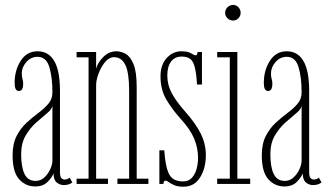

<svg xmlns="http://www.w3.org/2000/svg" viewBox="-20 -730 1304 762"><path d="M120 10Q81.5 10 55.8 -18.8Q30 -47.5 30 -113.5Q30 -159.5 46 -190.5Q62 -221.5 85.5 -243Q109 -264.5 132.5 -282Q156 -299.5 172 -318.2Q188 -337 188 -363.5Q188 -423 175.8 -463.8Q163.5 -504.5 129 -504.5Q103 -504.5 84.8 -484Q66.5 -463.5 66.5 -439Q66.5 -424 69.2 -416.2Q72 -408.5 72 -397Q72 -385 68.2 -377Q64.5 -369 54.5 -369Q38 -369 38 -401Q38 -451 62.2 -488.8Q86.5 -526.5 129 -526.5Q172.5 -526.5 195.2 -488Q218 -449.5 218 -369V-47Q218 -29.5 223.2 -23.5Q228.5 -17.5 237 -17.5Q243.5 -17.5 248.8 -20Q254 -22.5 256.5 -25L267 -6Q255 4.5 232.5 4.5Q218 4.5 205.2 -5.8Q192.5 -16 192.5 -42Q187 -26.5 169 -8.2Q151 10 120 10ZM121.5 -12Q141.5 -12 156.5 -26.2Q171.5 -40.5 179.8 -59.2Q188 -78 188 -92.5V-311.5Q187 -297.5 168 -281.8Q149 -266 124.8 -244.8Q100.5 -223.5 82.2 -192.8Q64 -162 64 -118Q64 -67.5 77.2 -39.8Q90.5 -12 121.5 -12Z M284 0V-21H331.5V-502.5H284V-523.5H361.5V-457.5Q368 -482 390.2 -504.2Q412.5 -526.5 442.5 -526.5Q459 -526.5 477.8 -516.8Q496.5 -507 509.5 -476.5Q522.5 -446 522.5 -383.5V-21H569V0H446V-21H492.5V-370Q492.5 -441.5 477.5 -472.2Q462.5 -503 432.5 -503Q412.5 -503 396.5 -483.2Q380.5 -463.5 371 -437.5Q361.5 -411.5 361.5 -392.5V-21H408.5V0Z M707.5 11Q685.5 11 671.8 5Q658 -1 650.2 -7Q642.5 -13 637 -13Q629.5 -13 628.5 0H612.5V-133.5H632Q636 -69 650.8 -39.5Q665.5 -10 706.5 -10Q729 -10 742 -24.8Q755 -39.5 760.5 -60.8Q766 -82 766 -103Q766 -143 750.5 -180Q735 -217 696 -259.5Q663.5 -295.5 640.2 -334.8Q617 -374 617 -426.5Q617 -473 641.5 -499.8Q666 -526.5 700.5 -526.5Q725.5 -526.5 738.2 -518.5Q751 -510.5 757.5 -510.5Q763 -510.5 764 -523.5H781.5V-394.5H762Q759 -441.5 752.5 -465.2Q746 -489 733.5 -497.2Q721 -505.5 701 -505.5Q674 -505.5 659 -485.8Q644 -466 644 -430Q644 -393.5 661.2 -361Q678.5 -328.5 712.5 -290Q756.5 -240.5 776.8 -199.5Q797 -158.5 797 -114Q797 -63 774.2 -26Q751.5 11 707.5 11Z M905.5 -648.5Q892 -648.5 882.8 -657.5Q873.5 -666.5 873.5 -679Q873.5 -692 882.8 -701.2Q892 -710.5 905.5 -710.5Q917.5 -710.5 926.2 -701.2Q935 -692 935 -679Q935 -666.5 926.2 -657.5Q917.5 -648.5 905.5 -648.5ZM842 0V-21H892V-502.5H842V-523.5H922V-21H973V0Z M1109 10Q1070.5 10 1044.8 -18.8Q1019 -47.5 1019 -113.5Q1019 -159.5 1035 -190.5Q1051 -221.5 1074.5 -243Q1098 -264.5 1121.5 -282Q1145 -299.5 1161 -318.2Q1177 -337 1177 -363.5Q1177 -423 1164.8 -463.8Q1152.5 -504.5 1118 -504.5Q1092 -504.5 1073.8 -484Q1055.5 -463.5 1055.5 -439Q1055.5 -424 1058.2 -416.2Q1061 -408.5 1061 -397Q1061 -385 1057.2 -377Q1053.5 -369 1043.5 -369Q1027 -369 1027 -401Q1027 -451 1051.2 -488.8Q1075.5 -526.5 1118 -526.5Q1161.5 -526.5 1184.2 -488Q1207 -449.5 1207 -369V-47Q1207 -29.5 1212.2 -23.5Q1217.5 -17.5 1226 -17.5Q1232.5 -17.5 1237.8 -20Q1243 -22.5 1245.5 -25L1256 -6Q1244 4.5 1221.5 4.5Q1207 4.5 1194.2 -5.8Q1181.5 -16 1181.5 -42Q1176 -26.5 1158 -8.2Q1140 10 1109 10ZM1110.5 -12Q1130.5 -12 1145.5 -26.2Q1160.5 -40.5 1168.8 -59.2Q1177 -78 1177 -92.5V-311.5Q1176 -297.5 1157 -281.8Q1138 -266 1113.8 -244.8Q1089.5 -223.5 1071.2 -192.8Q1053 -162 1053 -118Q1053 -67.5 1066.2 -39.8Q1079.5 -12 1110.5 -12Z"/></svg>

Font: Imbue 50pt Thin
Style: Regular
Weight: 100
Designer: Tyler Finck
Foundry: Etcetera Type Company
Version: Version 1.102; ttfautohint (v1.8.3)